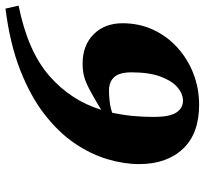

<svg xmlns="http://www.w3.org/2000/svg" viewBox="-43 -690 748 702"><g transform="rotate(-90 331.0 -339.0)"><path d="M650.5 -693 661.5 -645Q495 -611.5 405 -533Q315 -454.5 280.5 -343Q326 -370.5 353.8 -385.2Q381.5 -400 402.5 -405.5Q423.5 -411 449 -411Q516 -411 556.5 -370.8Q597 -330.5 597 -265Q597 -204.5 573.5 -153.5Q550 -102.5 508.5 -64.8Q467 -27 413.2 -6Q359.5 15 298.5 15Q193.5 15 137.8 -44.2Q82 -103.5 82 -204.5Q82 -259.5 100 -320.2Q118 -381 158 -440Q198 -499 264 -550.2Q330 -601.5 425.5 -639Q521 -676.5 650.5 -693ZM254.5 -150Q254.5 -93 270.5 -68.5Q286.5 -44 313.5 -44Q339 -44 362.8 -64.2Q386.5 -84.5 402 -126.2Q417.5 -168 417.5 -232Q417.5 -276.5 400 -295.5Q382.5 -314.5 351.5 -314.5Q333.5 -314.5 312.5 -312.2Q291.5 -310 270 -303Q262 -267 258.2 -228.8Q254.5 -190.5 254.5 -150Z"/></g></svg>

Font: Newsreader Text ExtraBold
Style: Italic
Weight: 800
Italic angle: -17°
Designer: Hugues Gentile
Foundry: Production Type
Version: Version 1.001